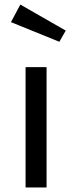

<svg xmlns="http://www.w3.org/2000/svg" viewBox="-20 -821 316 841"><path d="M184 0H92V-527H184ZM268 -687 240 -638 28 -724 69 -801Z"/></svg>

Font: Fira GO
Style: Regular
Weight: 400
Designer: Carrois Corporate
Foundry: Carrois Corporate GbR
Version: Version 0.300